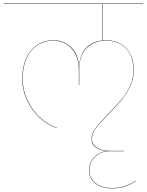

<svg xmlns="http://www.w3.org/2000/svg" viewBox="-30 -700 810 1059"><path d="M538 -678V-478H551Q625 -478 666.5 -433.5Q708 -389 708 -310Q708 -265 688 -223.5Q668 -182 640.5 -149Q613 -116 569 -71Q521 -22 499 7Q477 36 477 65Q477 98 505 115Q533 132 577 132H653V134H577Q525 134 494 165.5Q463 197 463 238Q463 283 497 310Q531 337 591 337Q627 337 660 326Q693 315 717 297L718 299Q662 339 591 339Q530 339 495.5 311.5Q461 284 461 238Q461 198 489.5 167.5Q518 137 562 133Q525 131 500 114.5Q475 98 475 65Q475 36 497.5 6Q520 -24 568 -73Q612 -118 639.5 -150.5Q667 -183 686.5 -224Q706 -265 706 -310Q706 -389 665.5 -432.5Q625 -476 551 -476Q492 -476 449.5 -437Q407 -398 407 -315V-231H405V-315Q405 -367 385.5 -403Q366 -439 334 -457.5Q302 -476 266 -476Q189 -476 142 -420Q95 -364 95 -265Q95 -205 120.5 -149.5Q146 -94 189 -53.5Q232 -13 283 4V6Q231 -11 187.5 -52Q144 -93 118.5 -148.5Q93 -204 93 -265Q93 -365 141 -421.5Q189 -478 266 -478Q322 -478 363 -438Q404 -398 406 -328Q409 -400 445.5 -436.5Q482 -473 536 -477V-678H-10V-680H760V-678Z"/></svg>

Font: FiraGO Two
Style: Regular
Weight: 100
Designer: bBox Type
Foundry: bBox Type GmbH
Version: Version 1.001